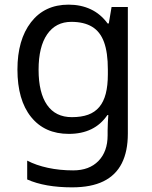

<svg xmlns="http://www.w3.org/2000/svg" viewBox="-20 -566 655 826"><path d="M275 -546Q328 -546 370.5 -526Q413 -506 443 -465H448L460 -536H530V9Q530 85 504 136.5Q478 188 425 214Q372 240 290 240Q232 240 183.5 231.5Q135 223 97 206V125Q135 145 186 156Q237 167 295 167Q364 167 403.5 126.5Q443 86 443 16V-5Q443 -17 444 -39.5Q445 -62 446 -71H442Q414 -30 372.5 -10Q331 10 276 10Q172 10 113.5 -63Q55 -136 55 -267Q55 -395 113.5 -470.5Q172 -546 275 -546ZM287 -472Q220 -472 183 -418.5Q146 -365 146 -266Q146 -167 182.5 -114.5Q219 -62 289 -62Q330 -62 359 -72.5Q388 -83 407 -105.5Q426 -128 435 -163Q444 -198 444 -246V-267Q444 -340 427.5 -385Q411 -430 376 -451Q341 -472 287 -472Z"/></svg>

Font: bangla15
Style: Regular
Weight: 400
Designer: Jelle Bosma - Monotype Design Team
Foundry: Monotype Imaging Inc.
Version: Version 2.006